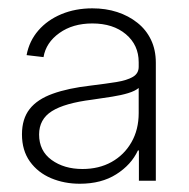

<svg xmlns="http://www.w3.org/2000/svg" viewBox="-20 -757 457 465"><path d="M173.3 -312Q135.7 -312 103.8 -325.4Q71.8 -338.9 52.5 -365.7Q33.2 -392.6 33.2 -431.6Q33.2 -469.2 51.8 -492.9Q70.3 -516.6 107.7 -530Q145 -543.5 200.2 -549.8Q236.3 -554.2 262 -558.3Q287.6 -562.5 301.8 -570.8Q315.9 -579.1 315.9 -595.2V-606.4Q315.9 -647.9 284.9 -674.1Q253.9 -700.2 203.6 -700.2Q156.2 -700.2 123.8 -677Q91.3 -653.8 85.4 -618.7L44.4 -623.5Q50.8 -657.7 72.8 -683.1Q94.7 -708.5 128.7 -722.7Q162.6 -736.8 203.6 -736.8Q236.3 -736.8 263.9 -727.8Q291.5 -718.8 312.7 -701.9Q334 -685.1 345.7 -660.6Q357.4 -636.2 357.4 -605V-319.3H316.4V-392.6H314Q297.9 -357.9 261.7 -335Q225.6 -312 173.3 -312ZM179.7 -347.7Q219.7 -347.7 250.2 -364.7Q280.8 -381.8 298.3 -412.4Q315.9 -442.9 315.9 -483.4V-543.9Q307.1 -536.6 290.5 -531.5Q273.9 -526.4 251.7 -522.9Q229.5 -519.5 203.1 -515.6Q136.7 -507.3 105.7 -487.8Q74.7 -468.3 74.7 -431.2Q74.7 -391.6 105 -369.6Q135.3 -347.7 179.7 -347.7Z"/></svg>

Font: Inter 24pt ExtraLight
Style: Regular
Weight: 250
Designer: Rasmus Andersson
Foundry: rsms
Version: Version 4.001;git-66647c0bb